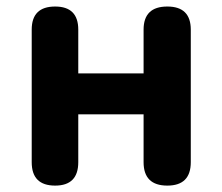

<svg xmlns="http://www.w3.org/2000/svg" viewBox="-20 -580 693 600"><path d="M428.7 -222.7H224.6V-73.2Q224.6 0 152.3 0Q79.1 0 79.1 -73.2V-487.3Q79.1 -559.6 152.3 -559.6Q224.6 -559.6 224.6 -487.3V-350.6H428.7V-487.3Q428.7 -559.6 502.9 -559.6Q576.2 -559.6 576.2 -487.3V-73.2Q576.2 0 502.9 0Q428.7 0 428.7 -73.2Z"/></svg>

Font: GenSenMaruGothic TW TTF Bold
Style: Regular
Weight: 700
Version: Version 1.301